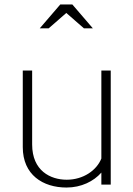

<svg xmlns="http://www.w3.org/2000/svg" viewBox="-20 -806 596 860"><path d="M250 -786 158 -679H198L277 -748L356 -679H396L304 -786ZM434 -33V21H476V-490H434V-96C413 -43 353 -1 279 -1C206 -1 124 -41 124 -159V-490H82V-147C82 -23 172 34 278 34C344 34 400 6 434 -33Z"/></svg>

Font: LINE Seed JP_OTF Thin
Style: Regular
Weight: 250
Designer: LY Corporation & Fontrix & Fontworks
Version: Version 1.007